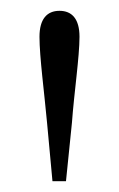

<svg xmlns="http://www.w3.org/2000/svg" viewBox="-20 -819 220 355"><path d="M90 -799C67 -799 53 -784 53 -751C53 -714 62 -647 67 -592L77 -484H102L113 -592C117 -647 127 -714 127 -751C127 -784 113 -799 90 -799Z"/></svg>

Font: Noto Serif CJK SC ExtraLight
Style: Regular
Weight: 200
Designer: Ryoko NISHIZUKA 西塚涼子 (kana & ideographs); Frank Grießhammer (Latin, Greek & Cyrillic); Wenlong ZHANG 张文龙 (bopomofo); San
Foundry: Adobe
Version: Version 2.001;hotconv 1.1.0;makeotfexe 2.6.0